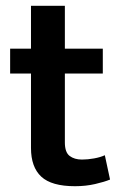

<svg xmlns="http://www.w3.org/2000/svg" viewBox="-20 -643 416 663"><path d="M335 -389H204V-151Q204 -117 220.5 -104.5Q237 -92 263 -92Q283 -92 305 -96Q327 -100 342 -107L360 -23Q341 -15 308.5 -7.5Q276 0 239 0Q158 0 122.5 -33Q87 -66 87 -132V-389H15V-475H87V-623H204V-475H335Z"/></svg>

Font: Mukta SemiBold
Style: Regular
Weight: 600
Designer: Girish Dalvi and Yashodeep Gholap
Foundry: Ek Type
Version: Version 2.538;PS 1.002;hotconv 16.6.51;makeotf.lib2.5.65220;